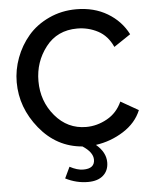

<svg xmlns="http://www.w3.org/2000/svg" viewBox="-60 -764 804 1006"><g transform="rotate(-5 342.0 -260.5)"><path d="M660 -159Q633 -93 566 -50.5Q499 -8 420 3Q471 46 471 99Q471 142 442.5 167.5Q414 193 362 193Q301 193 244 164L272 105Q311 126 343 126Q403 126 403 79Q403 40 349 5Q214 -6 124.5 -116Q35 -226 35 -360Q35 -425 58.5 -488Q82 -551 125 -601.5Q168 -652 234.5 -683Q301 -714 379 -714Q472 -714 542.5 -672Q613 -630 649 -559L561 -500Q534 -560 483.5 -586.5Q433 -613 375 -613Q270 -613 209.5 -535Q149 -457 149 -356Q149 -250 214.5 -172.5Q280 -95 378 -95Q435 -95 488 -124.5Q541 -154 567 -212Z"/></g></svg>

Font: Raleway-v4020 SemiBold
Style: Regular
Weight: 600
Designer: Matt McInerney, Pablo Impallari, Rodrigo Fuenzalida
Foundry: Matt McInerney, Pablo Impallari, Rodrigo Fuenzalida
Version: Version 4.020;PS 004.020;hotconv 1.0.88;makeotf.lib2.5.64775